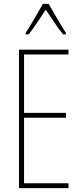

<svg xmlns="http://www.w3.org/2000/svg" viewBox="-20 -1063 421 990"><path d="M333 -93H78V-807H333V-782H104V-481H320V-456H104V-118H333ZM231 -1043Q244 -1020 262.5 -988Q281 -956 297.5 -929.5Q314 -903 320 -893V-886H305Q284 -912 260 -947.5Q236 -983 216 -1013Q197 -985 172.5 -948Q148 -911 128 -886H112V-893Q123 -909 139 -936Q155 -963 172 -992Q189 -1021 201 -1043Z"/></svg>

Font: Noto Sans Kannada UI ExtraCondensed Thin
Style: Regular
Weight: 100
Width: 2
Designer: Jelle Bosma - Monotype Design Team
Foundry: Monotype Imaging Inc.
Version: Version 2.005; ttfautohint (v1.8.4.7-5d5b)